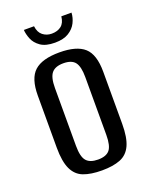

<svg xmlns="http://www.w3.org/2000/svg" viewBox="-125 -705 608 780"><g transform="rotate(-20 179.0 -315.5)"><path d="M180 7Q132 7 100.5 -5Q69 -17 53.5 -50Q38 -83 38 -143V-368Q38 -442 71.5 -472.5Q105 -503 180 -503Q254 -503 287.5 -473Q321 -443 321 -368V-143Q321 -84 306 -51Q291 -18 259.5 -5.5Q228 7 180 7ZM180 -40Q215 -40 230 -58Q245 -76 245 -123V-373Q245 -418 230.5 -437Q216 -456 180 -456Q145 -456 129.5 -437.5Q114 -419 114 -373V-123Q114 -76 129.5 -58Q145 -40 180 -40ZM178 -546Q138 -546 116 -561.5Q94 -577 85.5 -598.5Q77 -620 76 -638H120Q123 -611 139.5 -598Q156 -585 178 -585Q203 -585 219 -597.5Q235 -610 238 -638H282Q281 -616 270.5 -595Q260 -574 237.5 -560Q215 -546 178 -546Z"/></g></svg>

Font: Alumni Sans Thin Medium
Style: Regular
Weight: 500
Version: Version 1.018